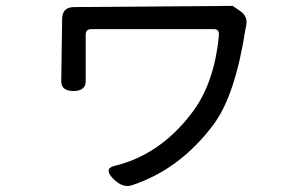

<svg xmlns="http://www.w3.org/2000/svg" viewBox="-20 -561 1040 652"><path d="M795 -524Q826 -504 814 -465Q779 -237 705 -138Q592 13 431 67Q398 80 365 46.5Q332 13 366 3Q520 -33 628 -173Q707 -273 723 -438Q726 -462 707 -462H290Q271 -462 271 -443V-285Q271 -252 229.5 -252Q188 -252 188 -285L191 -496Q191 -537 232 -537L770 -541Z"/></svg>

Font: Raw Maruko Gothic CJK TC
Style: Regular
Weight: 400
Version: Version 1.001